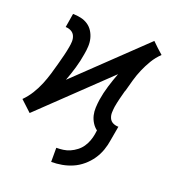

<svg xmlns="http://www.w3.org/2000/svg" viewBox="-133 -638 866 946"><g transform="rotate(20 300.0 -165.0)"><path d="M241 202V128Q259 128 277 125.5Q295 123 312 115.5Q329 108 344.5 96Q360 84 370.5 68.5Q381 53 387.5 35.5Q394 18 397 0L400 -21Q385 -32 374.5 -49Q364 -66 359.5 -85Q355 -104 356 -125Q357 -146 360 -167Q366 -205 377.5 -242.5Q389 -280 403 -317L59 12L30 -15L2 -41Q25 -64 42 -91.5Q59 -119 71 -148Q83 -177 92 -207Q101 -237 109 -267V-268Q109 -269 109.5 -269.5Q110 -270 110 -270V-271Q116 -293 121.5 -315Q127 -337 131 -360Q134 -375 134.5 -390.5Q135 -406 129 -419.5Q123 -433 109.5 -440Q96 -447 81 -447L93 -520Q114 -520 134.5 -515.5Q155 -511 171.5 -500Q188 -489 198.5 -472.5Q209 -456 214 -436.5Q219 -417 218 -395.5Q217 -374 213 -353Q207 -315 196 -277.5Q185 -240 171 -203L515 -532L543 -505L572 -479Q548 -456 531.5 -428.5Q515 -401 502.5 -372Q490 -343 481.5 -313Q473 -283 465 -253L464 -252Q464 -251 464 -250.5Q464 -250 464 -250L463 -249Q457 -227 451.5 -205Q446 -183 442 -160Q440 -145 439.5 -129.5Q439 -114 445 -100.5Q451 -87 464 -80.5Q477 -74 493 -74L480 0Q476 28 466.5 55Q457 82 440.5 106Q424 130 401 149.5Q378 169 351.5 180.5Q325 192 297 197Q269 202 241 202Z"/></g></svg>

Font: Zed Sans Extended
Style: Italic
Weight: 400
Width: 7
Italic angle: -9°
Designer: Belleve Invis
Foundry: Belleve Invis
Version: Version 1.0.0; ttfautohint (v1.8.4)